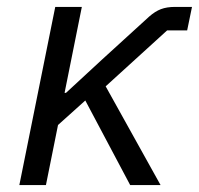

<svg xmlns="http://www.w3.org/2000/svg" viewBox="-20 -536 576 556"><path d="M357 0 227 -245 148 -174 113 0H36L140 -516H217L167 -267H171L276 -364L412 -488Q429 -503 446 -509.5Q463 -516 487 -516H536L522 -448H464L286 -286L445 0Z"/></svg>

Font: IBM Plex Sans
Style: Italic
Weight: 400
Italic angle: -11.31°
Designer: Mike Abbink, Paul van der Laan, Pieter van Rosmalen
Foundry: Bold Monday
Version: Version 3.201